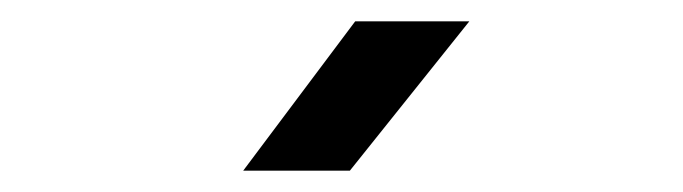

<svg xmlns="http://www.w3.org/2000/svg" viewBox="-20 -805 640 180"><path d="M308 -645 420 -785H313L208 -645Z"/></svg>

Font: Tekne LDO Medium
Style: Regular
Weight: 500
Monospace: yes
Designer: Alessio Laiso, Mario Rullo, Paolo Rosset
Foundry: Alessio Laiso
Version: Version 1.000;hotconv 1.0.109;makeotfexe 2.5.65596